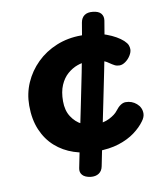

<svg xmlns="http://www.w3.org/2000/svg" viewBox="-84 -831 750 882"><g transform="rotate(-10 291.5 -390.0)"><path d="M527.9 -604.7Q541.1 -592.2 544.9 -582.4Q548.7 -572.6 548.7 -563Q548.7 -549.7 539.2 -534.2Q529.7 -518.8 515.3 -508.5Q500.9 -498.2 487.3 -498.2Q474.7 -498.2 464.8 -503.3Q454.9 -508.3 440.8 -518.1Q425.7 -529.8 399.6 -535.4Q373.4 -541 340.7 -541Q319.9 -541 296.1 -532.3Q272.2 -523.6 250.7 -505Q229.2 -486.4 215.9 -455.7Q202.6 -424.9 202.6 -381Q202.6 -337.9 221.5 -308.7Q240.4 -279.4 269.3 -264.7Q298.1 -250 327.3 -250Q368.1 -250 396.7 -264.5Q425.2 -279 437.1 -295.3Q461.1 -327.2 485 -327.2Q513.9 -327.2 535.3 -308.7Q556.8 -290.1 556.8 -262.3Q556.8 -245.1 542.8 -226.8Q525.2 -202.1 494.5 -179.2Q463.8 -156.3 419.4 -141.9Q375.1 -127.6 315.1 -127.6Q259.1 -127.6 210.2 -144Q161.2 -160.4 124.6 -193Q87.9 -225.6 67.1 -274.4Q46.2 -323.3 46.2 -388Q46.2 -444.4 67.9 -494Q89.6 -543.6 128.8 -582.2Q168 -620.8 221.3 -642.6Q274.6 -664.4 336.8 -664.4Q406.3 -664.4 453.6 -646.9Q500.8 -629.3 527.9 -604.7ZM350.9 -722.1Q354.7 -743.9 369.4 -754.3Q384.2 -764.8 408.8 -762Q435.1 -759.4 446.1 -746.3Q457.1 -733.1 454.1 -713.1Q448.1 -673.9 437.6 -615.2Q427.1 -556.4 413 -486.2Q398.9 -416 383.4 -340.8Q367.9 -265.6 352.9 -192.3Q337.9 -119.1 325.7 -56.7Q321.7 -35.1 306.3 -24.8Q291 -14.4 267.2 -17Q241.1 -20.6 229.8 -33.6Q218.4 -46.7 222.4 -65.7Q234.7 -128.1 249.7 -201.3Q264.7 -274.6 280.2 -349.8Q295.7 -425 309.7 -495.2Q323.7 -565.4 334.3 -624.2Q344.9 -682.9 350.9 -722.1Z"/></g></svg>

Font: Playpen Sans Thai
Style: Regular
Weight: 400
Designer: Sirin Gunkloy, Laura Meseguer, Veronika Burian, José Scaglione
Foundry: TypeTogether
Version: Version 2.000